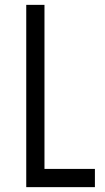

<svg xmlns="http://www.w3.org/2000/svg" viewBox="-20 -770 431 790"><path d="M163 -750V-75H370.5V0H88V-750Z"/></svg>

Font: Mohave
Style: Regular
Weight: 400
Designer: Gumpita Rahayu
Foundry: Tokotype
Version: Version 2.003; ttfautohint (v1.8.3)